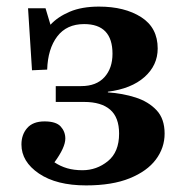

<svg xmlns="http://www.w3.org/2000/svg" viewBox="-20 -548 555 582"><path d="M241 14Q151 14 98 -22Q45 -58 45 -110Q45 -140 62.5 -160Q80 -180 115 -180Q150 -180 164 -164.5Q178 -149 178 -128Q178 -101 145 -56Q163 -44 183.5 -38Q204 -32 230 -32Q273 -32 307 -59.5Q341 -87 341 -143Q341 -192 314 -215.5Q287 -239 235 -239H149V-287H226Q272 -287 296.5 -314Q321 -341 321 -385Q321 -475 235 -475Q182 -475 153.5 -437.5Q125 -400 123 -337L77 -335L65 -523H118L133 -473Q155 -497 191.5 -512.5Q228 -528 280 -528Q358 -528 408 -496Q458 -464 458 -401Q458 -350 418 -314.5Q378 -279 307 -270V-268Q352 -265 391 -252.5Q430 -240 454.5 -214Q479 -188 479 -143Q479 -100 452.5 -64.5Q426 -29 373 -7.5Q320 14 241 14Z"/></svg>

Font: Literata 36pt SemiBold
Style: Regular
Weight: 600
Designer: Latin by Veronika Burian and Jose Scaglione. Greek by Irene Vlachou. Cyrillic by Vera Evstafieva.
Foundry: TypeTogether
Version: Version 3.002